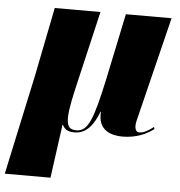

<svg xmlns="http://www.w3.org/2000/svg" viewBox="-84 -587 805 858"><g transform="rotate(5 318.0 -157.5)"><path d="M-31 221H174L207 -19H209C219 1 232 10 264 10C318 10 350 -36 371 -92H373C366 -8 428 10 478 10C540 10 587 -12 618 -36L615 -45C581 -19 564 -15 551 -15C537 -15 527 -31 535 -65L651 -536H446L384 -240C345 -60 324 0 271 0C225 0 214 -29 249 -180L332 -536H127L65 -225Z"/></g></svg>

Font: Noto Serif Display Black
Style: Italic
Weight: 900
Italic angle: -12°
Designer: Monotype Design Team
Foundry: Monotype Imaging Inc.
Version: Version 2.009